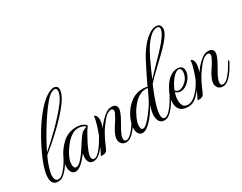

<svg xmlns="http://www.w3.org/2000/svg" viewBox="-85 -1204 2110 1674"><g transform="rotate(-30 970.0 -367.0)"><path d="M125 6Q89 6 75 -15Q61 -36 61 -68Q61 -101 71.5 -140Q82 -179 96.5 -216Q111 -253 124.5 -281Q138 -309 143 -320Q161 -358 187.5 -406Q214 -454 247.5 -504Q281 -554 318.5 -599Q356 -644 396.5 -677Q437 -710 477 -722Q488 -725 497 -725Q514 -725 525.5 -715.5Q537 -706 537 -683Q537 -667 529 -643Q516 -608 485 -565.5Q454 -523 412 -477.5Q370 -432 323.5 -388Q277 -344 233 -306Q189 -268 155 -241Q146 -222 138.5 -204Q131 -186 125 -169Q122 -160 116 -142Q110 -124 105 -102Q100 -80 100 -60Q100 -40 108 -25.5Q116 -11 137 -11Q154 -11 168.5 -22Q183 -33 195 -46Q237 -94 270 -157Q274 -164 276 -164Q278 -164 278 -158Q278 -149 274 -139Q255 -104 239.5 -80Q224 -56 195 -27Q182 -14 164.5 -4Q147 6 125 6ZM166 -264Q197 -291 238 -328.5Q279 -366 322 -409Q365 -452 403.5 -495Q442 -538 470.5 -576Q499 -614 509 -642Q518 -668 518 -682Q518 -708 495 -708Q482 -708 464 -698.5Q446 -689 431 -674Q406 -650 372.5 -605.5Q339 -561 302 -504Q265 -447 229.5 -385Q194 -323 166 -264Z M482 7Q450 7 438 -13.5Q426 -34 426 -59Q426 -64 427.5 -76.5Q429 -89 431 -100Q417 -81 397.5 -58Q378 -35 358 -19Q326 7 300 7Q275 7 261.5 -14Q248 -35 248 -67Q248 -108 266 -150Q284 -192 313.5 -229.5Q343 -267 379 -294Q400 -309 430.5 -318.5Q461 -328 492 -328Q527 -328 553.5 -317.5Q580 -307 590 -288Q569 -261 547 -221.5Q525 -182 509 -150Q498 -128 485 -95.5Q472 -63 472 -40Q472 -30 477 -20Q482 -10 496 -10Q512 -10 527 -22Q542 -34 552 -46Q575 -71 594 -101Q613 -131 632 -165Q635 -169 638 -169Q642 -169 642 -163Q642 -158 640 -155Q623 -122 602 -89Q581 -56 552 -27Q538 -13 519 -3Q500 7 482 7ZM322 -24Q341 -24 363.5 -44.5Q386 -65 407.5 -94.5Q429 -124 446.5 -151.5Q464 -179 474 -194Q495 -227 513 -249Q531 -271 569 -283Q571 -283 572.5 -283.5Q574 -284 576 -284Q567 -298 546 -305Q525 -312 505 -312Q474 -312 445 -295Q416 -278 392 -252Q369 -225 347 -193Q325 -161 311.5 -128Q298 -95 298 -65Q298 -49 303.5 -36.5Q309 -24 322 -24Z M810 6Q781 6 764.5 -12Q748 -30 748 -57Q748 -70 753 -87Q767 -131 797.5 -174.5Q828 -218 848 -261Q855 -275 855 -286Q855 -297 848.5 -302.5Q842 -308 833 -308Q820 -308 800.5 -297.5Q781 -287 756 -258Q741 -240 722 -214Q703 -188 691 -167Q671 -133 655 -98.5Q639 -64 627 -35Q617 -12 603 -5.5Q589 1 576 0Q563 -1 556 0Q584 -55 611 -116Q638 -177 657 -238Q666 -266 672 -292.5Q678 -319 677 -327V-329Q677 -337 685 -333Q698 -326 703 -312.5Q708 -299 708 -282Q708 -263 703 -241.5Q698 -220 691 -203Q704 -221 719 -239.5Q734 -258 752 -275Q773 -296 797 -311.5Q821 -327 849 -327Q876 -327 888.5 -315Q901 -303 901 -283Q901 -262 889 -235Q876 -204 857.5 -173Q839 -142 824 -113Q821 -107 814.5 -94.5Q808 -82 803 -67Q801 -60 799 -52.5Q797 -45 797 -37Q797 -27 801.5 -18.5Q806 -10 819 -10Q836 -10 851.5 -21.5Q867 -33 878 -46Q901 -71 920.5 -101.5Q940 -132 959 -166Q962 -170 963 -170Q967 -170 967 -161Q967 -155 965 -152Q947 -119 927 -87.5Q907 -56 878 -27Q865 -14 848 -4Q831 6 810 6Z M1195 7Q1161 7 1146 -16.5Q1131 -40 1131 -75Q1131 -110 1143 -144L1153 -173L1116 -116Q1102 -94 1079.5 -66.5Q1057 -39 1032 -19Q1000 7 974 7Q949 7 935.5 -14Q922 -35 922 -67Q922 -89 928 -111Q943 -167 974 -213.5Q1005 -260 1052 -294Q1072 -309 1103 -318.5Q1134 -328 1165 -328Q1177 -328 1189 -326Q1201 -324 1211 -321Q1219 -339 1229.5 -361Q1240 -383 1250.5 -404.5Q1261 -426 1268 -440Q1288 -481 1318 -538Q1348 -595 1388 -644Q1419 -683 1459.5 -712.5Q1500 -742 1538 -742Q1561 -742 1572.5 -728Q1584 -714 1584 -694Q1584 -676 1577 -661Q1561 -625 1526.5 -585Q1492 -545 1452.5 -507.5Q1413 -470 1382 -440Q1356 -415 1336 -396.5Q1316 -378 1299 -360Q1282 -342 1262 -320Q1240 -270 1221.5 -220Q1203 -170 1191.5 -127Q1180 -84 1180 -55Q1180 -14 1205 -11Q1222 -11 1237 -22Q1252 -33 1263 -46Q1286 -71 1305 -101Q1324 -131 1343 -165Q1346 -169 1349 -169Q1353 -169 1353 -163Q1353 -158 1351 -155Q1333 -122 1312.5 -89Q1292 -56 1263 -27Q1250 -14 1233 -3.5Q1216 7 1195 7ZM1278 -355Q1301 -381 1321 -401.5Q1341 -422 1370 -452Q1398 -480 1434.5 -518Q1471 -556 1503.5 -595Q1536 -634 1551 -664Q1563 -688 1563 -703Q1563 -728 1538 -728Q1507 -728 1473.5 -699.5Q1440 -671 1408 -622Q1381 -580 1357 -530.5Q1333 -481 1313 -435Q1293 -389 1278 -355ZM995 -24Q1013 -24 1038.5 -48.5Q1064 -73 1091.5 -109.5Q1119 -146 1142 -181Q1149 -191 1160.5 -214Q1172 -237 1185 -263.5Q1198 -290 1207 -310Q1201 -312 1195.5 -312Q1190 -312 1184 -312Q1153 -312 1122.5 -295.5Q1092 -279 1068 -252Q1034 -215 1011 -172.5Q988 -130 979 -98Q974 -80 974 -61Q974 -46 978.5 -35Q983 -24 995 -24Z M1433 8Q1375 8 1351 -22Q1339 -35 1334 -53Q1329 -71 1329 -90Q1329 -114 1335 -138.5Q1341 -163 1350 -184Q1364 -217 1387 -250.5Q1410 -284 1442.5 -307Q1475 -330 1514 -330Q1540 -330 1555 -317Q1570 -304 1570 -277Q1570 -246 1551 -214.5Q1532 -183 1503 -162Q1474 -141 1443 -141Q1415 -141 1394 -161Q1388 -145 1384 -125.5Q1380 -106 1380 -86Q1380 -55 1392.5 -32Q1405 -9 1438 -9Q1462 -9 1484.5 -21.5Q1507 -34 1525 -52Q1545 -73 1563 -97Q1581 -121 1598 -153Q1600 -156 1601 -156Q1605 -156 1605 -147Q1605 -141 1601 -134Q1586 -107 1566 -79.5Q1546 -52 1525 -32Q1506 -14 1484 -3Q1462 8 1433 8ZM1399 -176Q1406 -166 1415.5 -161.5Q1425 -157 1435 -157Q1459 -157 1485 -175.5Q1511 -194 1527 -219Q1534 -230 1539.5 -248Q1545 -266 1545 -282Q1545 -296 1539.5 -306.5Q1534 -317 1518 -317Q1500 -317 1475.5 -295Q1451 -273 1429 -238Q1422 -226 1413.5 -210Q1405 -194 1399 -176Z M1783 6Q1754 6 1737.5 -12Q1721 -30 1721 -57Q1721 -70 1726 -87Q1740 -131 1770.5 -174.5Q1801 -218 1821 -261Q1828 -275 1828 -286Q1828 -297 1821.5 -302.5Q1815 -308 1806 -308Q1793 -308 1773.5 -297.5Q1754 -287 1729 -258Q1714 -240 1695 -214Q1676 -188 1664 -167Q1644 -133 1628 -98.5Q1612 -64 1600 -35Q1590 -12 1576 -5.5Q1562 1 1549 0Q1536 -1 1529 0Q1557 -55 1584 -116Q1611 -177 1630 -238Q1639 -266 1645 -292.5Q1651 -319 1650 -327V-329Q1650 -337 1658 -333Q1671 -326 1676 -312.5Q1681 -299 1681 -282Q1681 -263 1676 -241.5Q1671 -220 1664 -203Q1677 -221 1692 -239.5Q1707 -258 1725 -275Q1746 -296 1770 -311.5Q1794 -327 1822 -327Q1849 -327 1861.5 -315Q1874 -303 1874 -283Q1874 -262 1862 -235Q1849 -204 1830.5 -173Q1812 -142 1797 -113Q1794 -107 1787.5 -94.5Q1781 -82 1776 -67Q1774 -60 1772 -52.5Q1770 -45 1770 -37Q1770 -27 1774.5 -18.5Q1779 -10 1792 -10Q1809 -10 1824.5 -21.5Q1840 -33 1851 -46Q1874 -71 1893.5 -101.5Q1913 -132 1932 -166Q1935 -170 1936 -170Q1940 -170 1940 -161Q1940 -155 1938 -152Q1920 -119 1900 -87.5Q1880 -56 1851 -27Q1838 -14 1821 -4Q1804 6 1783 6Z"/></g></svg>

Font: MonteCarlo
Style: Regular
Weight: 400
Designer: Robert E. Leuschke
Foundry: Robert E. Leuschke
Version: Version 1.010; ttfautohint (v1.8.3)